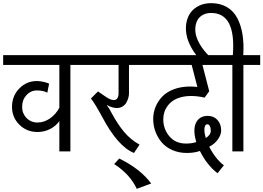

<svg xmlns="http://www.w3.org/2000/svg" viewBox="-40 -959 1668 1216"><path d="M-20 -609.9H511.2V-547.9H405.8V0H335.9V-191.9Q314 -160.6 277.1 -141.8Q240.2 -123 198.2 -123Q129.4 -123 82.8 -169.2Q36.1 -215.3 36.1 -282.2Q36.1 -351.1 82 -398.4Q127.9 -445.8 193.8 -445.8Q212.9 -445.8 237.1 -440.2Q261.2 -434.6 271 -429.2L259.8 -372.1Q233.9 -386.2 193.8 -386.2Q154.3 -386.2 127.2 -356.2Q100.1 -326.2 100.1 -282.2Q100.1 -240.2 127.9 -211.7Q155.8 -183.1 198.2 -183.1Q238.8 -183.1 276.1 -208.7Q313.5 -234.4 335.9 -276.9V-547.9H-20Z M470.7 -609.9H901.9V-547.9H776.9V-367.2Q776.9 -354 772.7 -339.1Q768.6 -324.2 760.3 -309.3Q752 -294.4 736.3 -284.7Q720.7 -274.9 700.7 -274.9Q669.9 -274.9 635.7 -294.9Q655.8 -266.1 667.5 -242.2Q705.1 -171.9 746.6 -122.8Q788.1 -73.7 843.8 -43L808.6 9.8Q705.6 -31.7 606.9 -219.2Q559.6 -306.6 535.6 -335L580.6 -379.9L629.9 -346.2Q660.2 -325.2 680.7 -325.2Q696.3 -325.2 703.6 -337.4Q710.9 -349.6 710.9 -367.2V-547.9H470.7Z M917.5 203.1 826.2 236.8Q783.2 144.5 683.1 80.1L715.3 44.9Q849.1 110.8 917.5 203.1Z M897 -609.9H1368.2V-547.9H1242.2L1285.2 -380.9L1255.9 -340.8Q1210 -351.1 1170.9 -351.1Q1134.8 -351.1 1104.7 -342.8Q1074.7 -334.5 1054.4 -320.3Q1034.2 -306.2 1020.5 -287.1Q1006.8 -268.1 1000.5 -247.1Q994.1 -226.1 994.1 -203.1Q994.1 -141.6 1032.7 -95.7Q1071.3 -49.8 1138.2 -49.8Q1174.8 -49.8 1203.1 -59.1Q1202.6 -62 1199.2 -74.2Q1195.8 -86.4 1194.8 -92.8Q1183.6 -155.3 1206.3 -190.2Q1229 -225.1 1275.9 -225.1Q1313.5 -225.1 1337.2 -199.2Q1360.8 -173.3 1360.8 -131.8Q1360.8 -106 1340.1 -76.4Q1319.3 -46.9 1285.2 -29.8Q1302.7 5.9 1327.1 37.1Q1351.6 68.4 1377.9 87.9L1337.9 138.2Q1270.5 86.9 1226.1 -2.9Q1189.9 9.8 1144 9.8Q1092.8 9.8 1051.3 -8.5Q1009.8 -26.9 983.9 -57.6Q958 -88.4 944.1 -126.2Q930.2 -164.1 930.2 -205.1Q930.2 -244.6 944.6 -280.8Q959 -316.9 986.8 -346.4Q1014.6 -376 1060.8 -393.6Q1106.9 -411.1 1165 -411.1Q1185.5 -411.1 1210 -408.2L1173.8 -547.9H897ZM1256.8 -111.8Q1257.8 -107.4 1260 -98.4Q1262.2 -89.4 1263.2 -85Q1294.9 -103.5 1294.9 -131.8Q1294.9 -149.4 1288.8 -160.6Q1282.7 -171.9 1272.9 -171.9Q1261.2 -171.9 1256.8 -156.2Q1252.4 -140.6 1256.8 -111.8Z M1431.6 0V-547.9H1326.7V-609.9H1434.6Q1455.6 -877 1296.9 -877Q1263.7 -877 1239.3 -861.6Q1214.8 -846.2 1204.6 -818.6Q1194.3 -791 1197.5 -756.8Q1200.7 -722.7 1224.4 -680.9Q1248 -639.2 1289.6 -599.1L1240.7 -567.9Q1199.7 -607.9 1174.3 -652.8Q1148.9 -697.8 1141.4 -738Q1133.8 -778.3 1140.6 -815.4Q1147.5 -852.5 1167.5 -879.6Q1187.5 -906.7 1220.9 -922.9Q1254.4 -939 1296.9 -939Q1354.5 -939 1396.7 -914.3Q1439 -889.6 1462.6 -844.7Q1486.3 -799.8 1495.8 -741Q1505.4 -682.1 1500.5 -609.9H1607.9V-547.9H1501.5V0Z"/></svg>

Font: LT Superior
Style: Regular
Weight: 400
Designer: Daniel Lyons
Foundry: LyonsType
Version: Version 1.000